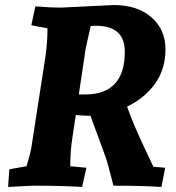

<svg xmlns="http://www.w3.org/2000/svg" viewBox="-20 -735 698 760"><path d="M223 -705 430 -715Q524 -715 579.5 -666.5Q635 -618 635 -539.5Q635 -461 593.5 -403.5Q552 -346 483 -313Q508 -243 545 -164.5Q582 -86 587 -75L634 -71L619 5Q542 0 429 0Q406 -92 397 -116L338 -277H325Q306 -277 280 -280L267 -193Q258 -137 258 -77L322 -71L305 5Q225 0 112 0L12 5L17 -65L85 -77Q104 -139 106 -163L160 -512Q168 -568 168 -623L104 -635L120 -710Q173 -705 223 -705ZM360 -633Q348 -633 339 -632L319 -542L292 -361H316Q474 -361 474 -530Q474 -633 360 -633Z"/></svg>

Font: Andada SC
Style: Bold Italic
Weight: 700
Italic angle: -8.29999°
Designer: Carolina Giovagnoli
Foundry: Carolina Giovagnoli
Version: Version 1.003